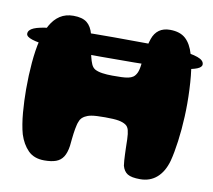

<svg xmlns="http://www.w3.org/2000/svg" viewBox="-74 -716 909 818"><g transform="rotate(10 381.0 -307.5)"><path d="M327.4 -467.4Q261 -467.4 202.1 -469.1Q143.1 -470.9 97.8 -475.4Q52.5 -480 26.8 -488.3Q1 -496.6 1 -509.6Q1 -526.2 23.6 -535.9Q46.2 -545.6 91.7 -550.5Q137.1 -555.4 205.8 -556.9Q274.5 -558.5 366.5 -558.5Q455.8 -558.5 528 -557.6Q600.2 -556.6 652.3 -552.2Q704.4 -547.8 732.2 -537.8Q760 -527.9 760 -510.2Q760 -498.1 740.1 -490.1Q720.1 -482.1 682.3 -477.4Q644.5 -472.8 591.3 -470.7Q538.1 -468.6 471.5 -468Q404.9 -467.4 327.4 -467.4ZM581.9 17.4Q544.1 17.4 527.4 6.9Q510.8 -3.6 504.4 -27.1Q502.9 -37.5 502 -49.5Q501.1 -61.5 500.7 -73.9Q500.2 -86.4 499.8 -98.5Q499.4 -110.6 499.2 -121.4Q499.1 -132.1 498.8 -140.4Q498 -165.1 494.1 -179.9Q490.1 -194.8 479.4 -201.6Q467.5 -209.4 448.4 -212.9Q429.2 -216.4 389.8 -216.4Q369 -216.4 354.9 -215.6Q340.8 -214.8 331.2 -213.1Q321.8 -211.4 315.2 -209Q308.6 -206.6 303 -203.4Q296.6 -199.9 290.4 -193.7Q284.2 -187.5 280.9 -177.1Q278.2 -171 276.4 -163.1Q274.5 -155.1 272.7 -145.8Q270.9 -136.4 269.4 -125Q268 -113.6 266.5 -100.1Q265 -86.5 263.5 -70.4Q259 -39.9 247.7 -22.4Q236.4 -4.9 216.5 2.3Q196.6 9.5 166.2 9.5Q121.4 9.5 95.7 -16.6Q70 -42.8 56.9 -84Q51.6 -102.8 47.8 -126.1Q43.9 -149.4 41.8 -175.1Q39.6 -200.8 38.6 -226.4Q37.5 -252.1 37.5 -275.6Q37.5 -306.1 38.6 -335Q39.8 -363.9 42.1 -390.9Q44.5 -418 48.2 -442.9Q51.9 -467.8 57.4 -489.8Q67.6 -529.4 83.9 -558.3Q100.1 -587.2 124.4 -603.1Q148.8 -619 182.5 -619Q220.8 -619 240.7 -603.3Q260.6 -587.6 269.2 -554.9Q271.1 -545.6 273 -534.9Q274.9 -524.2 276.8 -513.3Q278.8 -502.4 280.4 -492.2Q282.1 -482.1 283.9 -473.9Q285.6 -465.6 286.9 -460.1Q291.2 -441.9 296.9 -428.9Q302.5 -415.9 312.8 -409.5Q325.5 -402.4 345.4 -399.5Q365.4 -396.6 388.8 -396.6Q410.6 -396.6 427.7 -397.1Q444.8 -397.6 457.4 -400.2Q470 -402.8 478.2 -408.4Q487.4 -414.8 493.6 -427.8Q499.9 -440.8 502.8 -467.8Q504.4 -480.6 505.9 -494Q507.5 -507.4 509.6 -521.4Q511.8 -535.5 514.9 -549.8Q518.1 -564 523 -578.5Q532 -604.6 550.8 -618.1Q569.5 -631.5 597.8 -631.5Q641.1 -631.5 665.4 -609.6Q689.6 -587.6 701.8 -544.9Q707.5 -527.6 711.8 -504.7Q716 -481.8 718.8 -454.3Q721.5 -426.9 722.9 -396.5Q724.4 -366.1 724.4 -334.1Q724.4 -306.2 723.1 -278.1Q721.8 -249.9 719.4 -222.6Q717 -195.4 713.6 -170.3Q710.2 -145.2 706.1 -123.1Q702 -100.9 697.1 -82.2Q683.5 -34 654.1 -8.3Q624.8 17.4 581.9 17.4Z"/></g></svg>

Font: Gluten Thin
Style: Regular
Weight: 100
Designer: Tyler Finck
Foundry: Etcetera Type Company
Version: Version 1.300